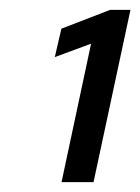

<svg xmlns="http://www.w3.org/2000/svg" viewBox="-20 -720 285 390"><path d="M105 -350 165 -631.3 91.3 -604 104.7 -661.7 203.7 -700H245L170 -350Z"/></svg>

Font: Red Hat Display VF
Style: Italic
Weight: 300
Italic angle: -12°
Designer: Pentagram, MCKL
Foundry: Pentagram, MCKL
Version: Version 1.010